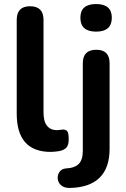

<svg xmlns="http://www.w3.org/2000/svg" viewBox="-20 -744 627 953"><path d="M232 10Q63 10 63 -180V-645Q63 -713 129 -713Q196 -713 196 -645V-186Q196 -141 213.5 -119.5Q231 -98 262 -98Q270 -98 278 -99.5Q286 -101 293 -101Q308 -101 314.5 -91.5Q321 -82 321 -52Q321 -25 310 -12Q299 1 274 6Q267 7 255 8.5Q243 10 232 10ZM327 189Q298 189 283 175.5Q268 162 266.5 143Q265 124 275.5 109Q286 94 307 92Q351 90 371 69.5Q391 49 391 5V-430Q391 -497 458 -497Q524 -497 524 -430V-6Q524 184 327 189ZM457 -587Q379 -587 379 -656Q379 -724 457 -724Q535 -724 535 -656Q535 -587 457 -587Z"/></svg>

Font: Chiron GoRound TC SB
Style: Regular
Weight: 500
Designer: Ryoko NISHIZUKA 西塚涼子 (kana, bopomofo & ideographs); Paul D. Hunt (Latin, Greek & Cyrillic); Sandoll Communications 산돌커뮤니
Foundry: Adobe
Version: Version 1.000;hotconv 1.1.1;makeotfexe 2.6.0